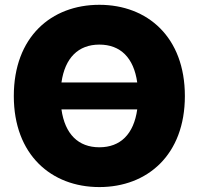

<svg xmlns="http://www.w3.org/2000/svg" viewBox="-20 -757 814 787"><path d="M387.2 9.8C584 9.8 737.8 -122.1 737.8 -363.3C737.8 -605.5 584 -737.3 387.2 -737.3C189.9 -737.3 36.6 -605.5 36.6 -363.3C36.6 -123 189.9 9.8 387.2 9.8ZM387.2 -153.3C300.8 -153.3 246.1 -207.5 231.9 -308.6H542.5C528.3 -207.5 474.1 -153.3 387.2 -153.3ZM231.9 -418.9C246.1 -519.5 300.8 -574.2 387.2 -574.2C474.1 -574.2 528.3 -520 542.5 -418.9Z"/></svg>

Font: Raveo ExtraBold
Style: Regular
Weight: 800
Designer: Jakub Foglar, Rasmus Andersson (Inter)
Foundry: Jakubfoglar.com
Version: Version 1.100;Glyphs 3.2.3 (3260)